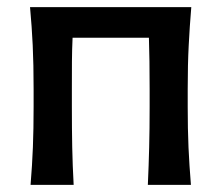

<svg xmlns="http://www.w3.org/2000/svg" viewBox="-20 -517 619 537"><path d="M65.5 0Q70 -54.5 72 -105.2Q74 -156 74 -218V-268Q74 -337.5 71.5 -390.2Q69 -443 64 -497H515Q510.5 -443 507.8 -390Q505 -337 505 -268V-218Q505 -156 507.2 -105.2Q509.5 -54.5 514 0H393.5Q396 -54.5 397.2 -105.2Q398.5 -156 398.5 -218V-268Q398.5 -310.5 398 -345Q397.5 -379.5 396.5 -411.5H183Q181.5 -379.5 181.2 -345Q181 -310.5 181 -268V-218Q181 -156 182 -105.2Q183 -54.5 186 0Z"/></svg>

Font: Commissioner Flair Medium
Style: Regular
Weight: 500
Designer: Kostas Bartsokas
Foundry: Kostas Bartsokas
Version: Version 1.000; ttfautohint (v1.8.3)